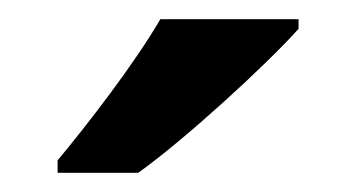

<svg xmlns="http://www.w3.org/2000/svg" viewBox="-20 -786 371 200"><path d="M291 -756V-766H147C121 -721 71 -656 40 -619V-606H124C173 -641 258 -719 291 -756Z"/></svg>

Font: Noto Sans Gunjala Gondi Semibold
Style: Regular
Weight: 400
Designer: Ek Type
Foundry: Ek Type
Version: Version 1.004